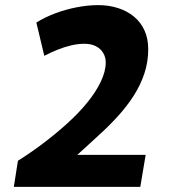

<svg xmlns="http://www.w3.org/2000/svg" viewBox="-20 -730 680 750"><path d="M50 -102Q101 -134 150.5 -171.5Q200 -209 244 -249Q288 -289 321 -329.5Q354 -370 373.5 -410.5Q393 -451 393 -486Q393 -507 383 -523.5Q373 -540 354.5 -549.5Q336 -559 309 -559Q285 -559 259 -553Q233 -547 206.5 -536.5Q180 -526 153 -512L122 -642Q156 -663 196 -678Q236 -693 279.5 -701.5Q323 -710 364 -710Q405 -710 441 -698.5Q477 -687 503.5 -665Q530 -643 544.5 -611Q559 -579 559 -538Q559 -488 544 -443Q529 -398 502.5 -356.5Q476 -315 440.5 -276Q405 -237 364 -200Q323 -163 282 -125H549L528 0H34Z"/></svg>

Font: Georama ExtraCondensed Thin
Style: Bold Italic
Weight: 700
Italic angle: -9°
Version: Version 1.001